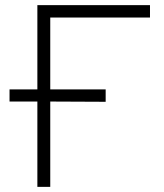

<svg xmlns="http://www.w3.org/2000/svg" viewBox="-20 -725 636 745"><path d="M125 0V-331H17V-378H125V-705H562V-657H175V-378H390V-330L175 -331V0Z"/></svg>

Font: Nunito Sans 7pt ExtraLight
Style: Regular
Weight: 250
Designer: Vernon Adams
Foundry: Vernon Adams
Version: Version 3.101;gftools[0.9.27]